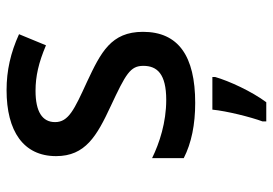

<svg xmlns="http://www.w3.org/2000/svg" viewBox="-140 -450 811 570"><g transform="rotate(-90 265.0 -164.5)"><path d="M245 10C384 10 456 -40 456 -145C456 -240 395 -270 308 -311C225 -349 188 -366 188 -406C188 -444 219 -464 281 -464C324 -464 364 -455 416 -433L449 -513C394 -538 341 -550 283 -550C161 -550 87 -500 87 -403C87 -316 147 -282 235 -241C331 -196 355 -183 355 -144C355 -103 331 -76 254 -76C187 -76 126 -96 81 -118V-24C126 -1 181 10 245 10ZM190 210V221H247C279 178 310 111 322 69V61H225C221 103 203 175 190 210Z"/></g></svg>

Font: Noto Sans Mono Condensed Medium
Style: Regular
Weight: 500
Width: 3
Designer: Monotype Design Team
Foundry: Monotype Imaging Inc.
Version: Version 2.014